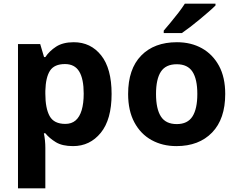

<svg xmlns="http://www.w3.org/2000/svg" viewBox="-20 -786 1292 1046"><path d="M382 -556Q474 -556 531 -484.5Q588 -413 588 -274Q588 -135 529 -62.5Q470 10 378 10Q319 10 284 -11.5Q249 -33 227 -60H219Q223 -41 225 -20.5Q227 0 227 20V240H78V-546H199L220 -475H227Q249 -508 286 -532Q323 -556 382 -556ZM334 -437Q276 -437 252.5 -401Q229 -365 227 -291V-275Q227 -196 250.5 -153.5Q274 -111 336 -111Q370 -111 392 -130Q414 -149 425 -186Q436 -223 436 -276Q436 -356 411.5 -396.5Q387 -437 334 -437Z M1207 -274Q1207 -138 1135.5 -64Q1064 10 941 10Q865 10 805.5 -23Q746 -56 712 -119.5Q678 -183 678 -274Q678 -410 749 -483Q820 -556 944 -556Q1021 -556 1080 -523Q1139 -490 1173 -427.5Q1207 -365 1207 -274ZM830 -274Q830 -193 856.5 -151.5Q883 -110 943 -110Q1002 -110 1028.5 -151.5Q1055 -193 1055 -274Q1055 -355 1028.5 -395.5Q1002 -436 943 -436Q883 -436 856.5 -395.5Q830 -355 830 -274ZM1154 -756Q1140 -742 1117 -722Q1094 -702 1067.5 -680Q1041 -658 1015.5 -638.5Q990 -619 971 -606H872V-619Q888 -638 909.5 -663.5Q931 -689 952 -716.5Q973 -744 987 -766H1154Z"/></svg>

Font: Noto Sans Adlam Unjoined
Style: Bold
Weight: 700
Version: Version 3.001